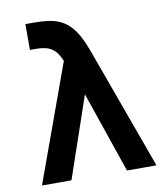

<svg xmlns="http://www.w3.org/2000/svg" viewBox="-83 -804 753 872"><g transform="rotate(-10 294.0 -367.5)"><path d="M176 0 304 -374 432 0H568L372 -540C341 -627 309 -706 220 -727C186 -735 143 -735 132 -735H93V-616H119C185 -616 213 -596 236 -540L40 0Z"/></g></svg>

Font: Manrope ExtraBold
Style: Regular
Weight: 800
Designer: Mikhail Sharanda
Foundry: Mikhail Sharanda
Version: Version 4.505